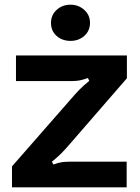

<svg xmlns="http://www.w3.org/2000/svg" viewBox="-20 -797 595 817"><path d="M31 0V-89L284 -378Q303 -400 318.5 -416Q334 -432 360 -453L354 -465Q332 -457 317 -454.5Q302 -452 284 -452H48V-561H520V-464L277 -184Q258 -162 242.5 -146Q227 -130 201 -109L207 -97Q229 -105 244 -107Q259 -109 277 -109H519V0ZM197 -700Q197 -733 221 -755Q245 -777 280 -777Q314 -777 338.5 -755Q363 -733 363 -700Q363 -666 339 -644.5Q315 -623 280 -623Q245 -623 221 -644Q197 -665 197 -700Z"/></svg>

Font: Open Sauce Sans
Style: Bold
Weight: 700
Designer: Alfredo Marco Pradil
Foundry: Creative Sauce Fz LLC
Version: Version 1.477